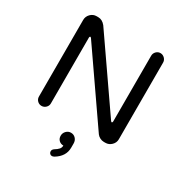

<svg xmlns="http://www.w3.org/2000/svg" viewBox="-211 -848 1206 1265"><g transform="rotate(30 392.0 -215.5)"><path d="M93.8 -39.1V-622.1Q93.8 -648.4 112.8 -668Q131.8 -687.5 158.2 -687.5H170.9Q202.1 -687.5 225.6 -658.2L585.9 -137.7Q590.8 -131.8 593.8 -131.8Q595.7 -131.8 597.7 -134.8Q599.6 -137.7 599.6 -141.6V-641.6Q599.6 -660.2 612.8 -673.8Q626 -687.5 644.5 -687.5Q663.1 -687.5 676.8 -673.8Q690.4 -660.2 690.4 -641.6V-58.6Q690.4 -32.2 670.9 -13.2Q651.4 5.9 625 5.9H613.3Q597.7 5.9 583.5 -1.5Q569.3 -8.8 560.5 -20.5L198.2 -543.9Q193.4 -549.8 190.4 -549.8Q188.5 -549.8 186.5 -546.9Q184.6 -543.9 184.6 -540V-39.1Q184.6 -20.5 170.9 -7.3Q157.2 5.9 138.7 5.9Q120.1 5.9 106.9 -7.3Q93.8 -20.5 93.8 -39.1ZM340.8 234.4Q340.8 221.7 352.5 212.9Q375 199.2 384.8 187.5Q394.5 175.8 394.5 160.2Q374 160.2 360.4 147Q346.7 133.8 346.7 112.3Q346.7 91.8 361.3 76.7Q376 61.5 396.5 61.5Q418 61.5 432.1 76.7Q446.3 91.8 446.3 114.3V146.5Q446.3 212.9 379.9 252.9Q370.1 257.8 363.3 257.8Q353.5 257.8 347.2 251Q340.8 244.1 340.8 234.4Z"/></g></svg>

Font: FakePearl
Style: Regular
Weight: 400
Version: Version 1.2